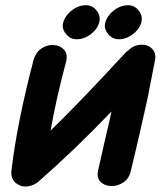

<svg xmlns="http://www.w3.org/2000/svg" viewBox="-20 -702 622 725"><path d="M49 -5Q64 5 86.5 1.5Q109 -2 126 -17Q260 -134 401 -281Q398 -266 391.5 -237.5Q385 -209 377 -176Q369 -143 362.5 -112Q356 -81 351 -61Q344 -31 359.5 -15.5Q375 0 400 0.5Q425 1 447 -14Q469 -29 475 -61Q480 -80 488.5 -117Q497 -154 507 -196.5Q517 -239 525 -276.5Q533 -314 538 -335Q546 -376 565 -473Q571 -499 555.5 -516.5Q540 -534 514 -533Q487 -533 466 -513Q458 -508 453 -502Q270 -304 171 -209Q191 -324 229 -467Q237 -497 222.5 -513.5Q208 -530 184 -532Q160 -534 137.5 -519.5Q115 -505 106 -473Q44 -236 23 -56Q20 -20 49 -5ZM345 -662Q331 -680 310.5 -682Q290 -684 270 -674.5Q250 -665 235.5 -648Q221 -631 217.5 -611.5Q214 -592 229 -574Q243 -556 263.5 -554Q284 -552 304 -561.5Q324 -571 338.5 -587.5Q353 -604 356 -624Q359 -644 345 -662ZM504 -662Q490 -680 469.5 -682Q449 -684 429 -674.5Q409 -665 394.5 -648Q380 -631 376.5 -611.5Q373 -592 388 -574Q402 -556 422.5 -554Q443 -552 463 -561.5Q483 -571 497.5 -587.5Q512 -604 515 -624Q518 -644 504 -662Z"/></svg>

Font: Balsamiq Sans
Style: Bold Italic
Weight: 700
Italic angle: -12°
Designer: Michael Angeles
Foundry: Balsamiq SRL
Version: Version 1.020; ttfautohint (v1.8.4.7-5d5b);gftools[0.9.26]